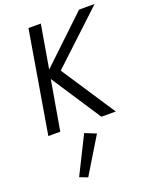

<svg xmlns="http://www.w3.org/2000/svg" viewBox="-184 -801 993 1241"><g transform="rotate(-20 312.0 -180.5)"><path d="M169 -700H254L203 -402L517 -700H624L271 -370L515 0H416L192 -341L133 0H51ZM275 61 352 92 202 339 147 318Z"/></g></svg>

Font: Jost*
Style: Italic
Weight: 400
Italic angle: -10°
Version: Version 3.7